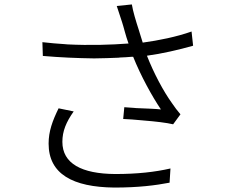

<svg xmlns="http://www.w3.org/2000/svg" viewBox="-20 -810 1040 865"><path d="M793 -295C779 -311 768 -326 755 -345C716 -399 673 -480 642 -559C709 -568 787 -586 850 -604L843 -668C775 -644 696 -628 623 -618C619 -632 614 -648 609 -663L606 -673C592 -716 579 -759 574 -790L506 -783C515 -757 523 -731 530 -710C538 -686 545 -653 559 -614C480 -608 385 -605 284 -610L273 -611C240 -613 206 -616 171 -620L173 -558C254 -551 329 -548 399 -547H409C445 -548 479 -548 513 -550L522 -551C538 -551 555 -553 571 -554H580C614 -469 665 -376 705 -317C679 -320 637 -321 594 -323L583 -324C569 -325 554 -326 540 -327L535 -274C559 -273 588 -271 618 -268L629 -267C680 -263 731 -257 760 -250L793 -295ZM744 13 748 -51C678 -35 599 -26 499 -26C348 -27 261 -73 261 -171C261 -219 278 -260 312 -308L244 -322C216 -265 199 -218 199 -163C199 -26 308 33 495 35C605 35 681 25 744 13Z"/></svg>

Font: Glow Sans SC Normal
Style: Regular
Weight: 400
Designer: Ryoko NISHIZUKA (kana, bopomofo & ideographs); Paul D. Hunt (Latin, Greek & Cyrillic); Sandoll Communications, Soo-young
Version: Version 0.93